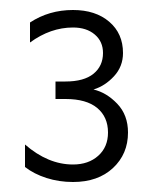

<svg xmlns="http://www.w3.org/2000/svg" viewBox="-20 -649 306 384"><path d="M236 -384Q236 -341 206 -313Q176 -285 126 -285Q98 -285 73 -293Q48 -301 30 -315V-360Q76 -320 126 -320Q157 -320 176.5 -337.5Q196 -355 196 -384Q196 -415 174.5 -433Q153 -451 111 -451H91V-486H111Q148 -486 167 -501.5Q186 -517 186 -543Q186 -566 169.5 -580Q153 -594 126 -594Q81 -594 40 -564V-604Q78 -629 126 -629Q171 -629 198.5 -605.5Q226 -582 226 -543Q226 -516 208 -496.5Q190 -477 167 -470Q193 -464 214.5 -441.5Q236 -419 236 -384Z"/></svg>

Font: Madhuban Light
Style: Regular
Weight: 300
Designer: jaikishan Patel
Foundry: MagicType
Version: Version 1.000